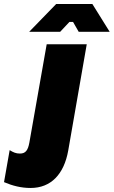

<svg xmlns="http://www.w3.org/2000/svg" viewBox="-125 -740 565 954"><path d="M27 194C128 194 193 126 214 8L306 -520H107L21 -32C14 7 2 23 -26 23C-46 23 -59 17 -77 6L-105 165C-63 183 -20 194 27 194ZM420 -582 334 -720H154L20 -582H174L220 -631H238L266 -582Z"/></svg>

Font: Fixel Display 20240404 Black
Style: Italic
Weight: 900
Italic angle: -10°
Designer: AlfaBravo + MacPaw
Foundry: Kyrylo Tkachov, Marchela Mozhyna, Serhii Makarenko, Maria Weinstein, Zakhar Kryvoshyya
Version: Version 1.211;Glyphs 3.2 (3225)